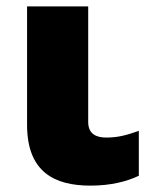

<svg xmlns="http://www.w3.org/2000/svg" viewBox="-20 -573 476 603"><path d="M257 -553H65V-181C65 -32 152 10 264 10C328 10 378 -3 416 -21V-162C376 -148 350 -141 314 -141C285 -141 257 -150 257 -190Z"/></svg>

Font: Noto Sans UI Black
Style: Regular
Weight: 900
Designer: Monotype Design Team
Foundry: Monotype Imaging Inc.
Version: Version 1.901